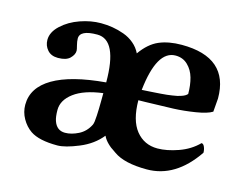

<svg xmlns="http://www.w3.org/2000/svg" viewBox="-71 -553 857 673"><g transform="rotate(15 357.5 -217.0)"><path d="M502 -401.9Q434.1 -401.9 418 -254.9L441.4 -256.3L464.8 -257.8Q472.7 -258.3 486.3 -259.3Q500 -260.3 507.8 -261.2L526.4 -263.7Q537.6 -265.1 544.4 -266.8Q551.3 -268.6 558.6 -271Q565.9 -273.4 570.8 -276.4Q575.7 -279.3 579.1 -283.2Q579.1 -315.4 571.8 -341.3Q564.5 -367.2 546.6 -384.5Q528.8 -401.9 502 -401.9ZM284.2 -92.8Q286.1 -96.7 287.4 -105Q288.6 -113.3 289.3 -127Q290 -140.6 290.3 -151.4Q290.5 -162.1 290.8 -180.9Q291 -199.7 291 -209Q222.7 -200.2 186.8 -173.3Q150.9 -146.5 150.9 -110.8Q150.9 -86.4 155.8 -71.8Q166.5 -40 196.8 -40Q219.7 -40 245.1 -52.7Q270.5 -65.4 284.2 -92.8ZM523.9 -70.8Q557.6 -70.8 599.1 -85.4Q640.6 -100.1 668.9 -128.9Q675.8 -128.9 679.9 -119.1Q684.1 -109.4 684.1 -98.1Q610.8 9.8 506.8 9.8Q425.3 9.8 386.2 -18.1L379.9 -22.5L373 -27.3L367.2 -31.2Q363.3 -34.7 361.3 -36.1L356 -41Q352.5 -44.4 350.3 -46.9Q348.1 -49.3 345.5 -52.7Q342.8 -56.2 340.8 -59.6Q338.9 -63 336.9 -66.9Q307.6 -30.3 259 -10.3Q210.4 9.8 182.1 9.8Q115.7 9.8 84 -11.7Q63.5 -25.9 50.3 -49.3Q37.1 -72.8 37.1 -99.1Q37.1 -161.6 101.6 -199.5Q166 -237.3 291 -248Q291 -401.9 217.8 -401.9Q154.8 -401.9 154.8 -371.1Q154.8 -360.4 158.4 -346.7Q162.1 -333 162.1 -328.1Q162.1 -314 148.4 -300.5Q134.8 -287.1 105 -287.1Q80.1 -287.1 66.7 -302.5Q53.2 -317.9 53.2 -338.9Q53.2 -367.2 80.1 -392.1Q106.9 -417 145.3 -430.4Q183.6 -443.8 220.2 -443.8Q241.7 -443.8 262.5 -440.4Q283.2 -437 304.2 -429.4Q325.2 -421.9 342 -407.7Q358.9 -393.6 368.2 -374Q396.5 -414.1 431.2 -429Q465.8 -443.8 513.2 -443.8Q684.1 -443.8 684.1 -294.9Q684.1 -294.4 680.2 -246.1Q662.6 -234.9 621.3 -228.3Q580.1 -221.7 543 -220.2Q513.7 -219.2 443.4 -217.3Q423.8 -216.8 416 -216.8Q416.5 -144 446 -107.4Q475.6 -70.8 523.9 -70.8Z"/></g></svg>

Font: Linux Libertine G
Style: Bold
Weight: 700
Designer: Philipp H. Poll
Foundry: Philipp H. Poll
Version: Version 5.0.3